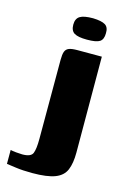

<svg xmlns="http://www.w3.org/2000/svg" viewBox="-148 -583 489 733"><g transform="rotate(15 96.0 -216.5)"><path d="M55 99Q17 99 -11 95Q-39 91 -47 90V35Q-40 37 -24.5 38.5Q-9 40 0 40Q34 40 41 23Q48 6 48 -34V-346Q48 -368 52 -379Q56 -390 67 -394.5Q78 -399 101 -399H197L198 -20Q198 22 187 48.5Q176 75 145 87Q114 99 55 99ZM125 -447Q90 -447 75 -456Q60 -465 60 -489Q60 -513 75.5 -522.5Q91 -532 127 -532Q161 -531 175.5 -522Q190 -513 189 -489Q189 -465 175.5 -456Q162 -447 125 -447Z"/></g></svg>

Font: Genos
Style: Bold
Weight: 700
Designer: Robert E. Leuschke
Foundry: Robert E. Leuschke
Version: Version 1.010